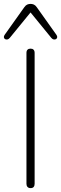

<svg xmlns="http://www.w3.org/2000/svg" viewBox="-40 -961 314 987"><path d="M117 6Q107 6 101.5 0Q96 -6 96 -16V-689Q96 -700 101.5 -705.5Q107 -711 117 -711Q127 -711 132.5 -705.5Q138 -700 138 -689V-16Q138 -6 133 0Q128 6 117 6ZM10 -766Q4 -759 -2.5 -758Q-9 -757 -14 -760Q-19 -763 -20 -769Q-21 -775 -16 -782L85 -924Q92 -934 100 -937.5Q108 -941 117 -941Q126 -941 134 -937.5Q142 -934 149 -924L250 -782Q255 -775 254 -769Q253 -763 248 -760Q243 -757 236.5 -758Q230 -759 224 -766L117 -897Z"/></svg>

Font: Nunito ExtraLight
Style: Regular
Weight: 200
Designer: Vernon Adams
Foundry: Vernon Adams
Version: Version 3.602